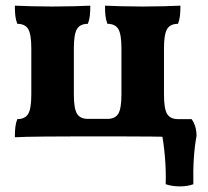

<svg xmlns="http://www.w3.org/2000/svg" viewBox="-20 -481 732 677"><path d="M616.2 -461Q616.2 -440.8 614.6 -425.8Q613 -410.8 607.6 -397Q580.6 -397 569.4 -378.9Q558.2 -360.8 558.2 -310V-148Q558.2 -97.2 569.4 -79.1Q580.6 -61 607.6 -61Q613 -47.2 614.6 -32.2Q616.2 -17.2 616.2 3Q601.6 2 577.2 1.5Q552.8 1 513.1 0.5Q473.4 0 413.2 0H241.4Q178.2 0 137.3 0.5Q96.4 1 71.7 1.5Q47 2 32.4 3Q32.4 -17.2 34 -32.2Q35.6 -47.2 41 -61Q68 -61 79.2 -79.1Q90.4 -97.2 90.4 -148V-310Q90.4 -360.8 79.2 -378.9Q68 -397 41 -397Q35.6 -410.8 34 -425.8Q32.4 -440.8 32.4 -461Q55 -460 91.1 -459Q127.2 -458 165.4 -458Q203.6 -458 239.7 -459Q275.8 -460 298.4 -461Q298.4 -440.8 296.8 -425.8Q295.2 -410.8 289.8 -397Q262.8 -397 251.6 -378.9Q240.4 -360.8 240.4 -310V-148Q240.4 -98 251.6 -79.9Q262.8 -61.8 289.8 -61.8H358.8Q385.8 -61.8 397 -79.9Q408.2 -98 408.2 -148V-310Q408.2 -360.8 397 -378.9Q385.8 -397 358.8 -397Q353.4 -410.8 351.8 -425.8Q350.2 -440.8 350.2 -461Q372.2 -460 408.6 -459Q445 -458 483.2 -458Q521.4 -458 557.8 -459Q594.2 -460 616.2 -461ZM564.2 168.6Q565.8 122.8 561.4 70.7Q557 18.6 546.8 -31.4V-61H655.6Q673 -36.8 673 -1.6Q666.4 32.8 663.5 76.6Q660.6 120.4 661.8 168.6Q641.2 176.2 614.1 176.2Q587 176.2 564.2 168.6Z"/></svg>

Font: Vollkorn
Style: Regular
Weight: 400
Designer: Friedrich Althausen
Foundry: Friedrich Althausen
Version: Version 4.104